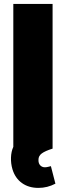

<svg xmlns="http://www.w3.org/2000/svg" viewBox="-20 -747 331 965"><path d="M244.3 -727.3V0Q207.4 11.4 190.2 24Q172.9 36.6 173.3 56.8Q172.9 74.2 182.2 84Q191.4 93.8 206 93.8Q213.4 93.8 223.9 91.1Q234.4 88.4 235.8 88.1L258.5 176.1Q218 197.4 173.3 197.4Q124.3 197.4 90.2 172.9Q56.1 148.4 42.6 103.7Q34.1 74.6 35.2 44.7Q36.2 14.9 46.9 -8.9V-727.3Z"/></svg>

Font: Karasuma Gothic
Style: Black
Weight: 900
Designer: Rasmus Andersson / Ryoko Nishizuka
Foundry: Genbu
Version: Version 1.00